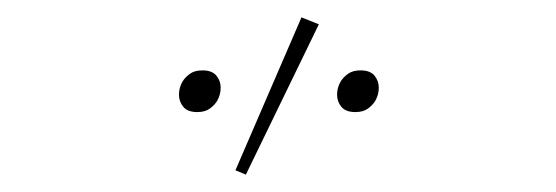

<svg xmlns="http://www.w3.org/2000/svg" viewBox="-20 -771 640 221"><path d="M207 -642Q196 -642 191 -648Q186 -654 186 -662Q186 -670 190 -677Q193 -682 198.5 -686Q204 -690 213 -690Q224 -690 229 -684Q234 -678 234 -670Q234 -662 230 -655Q227 -650 221.5 -646Q216 -642 207 -642ZM389 -642Q378 -642 373 -648Q368 -654 368 -662Q368 -670 372 -677Q375 -682 380.5 -686Q386 -690 395 -690Q406 -690 411 -684Q416 -678 416 -670Q416 -662 412 -655Q409 -650 403.5 -646Q398 -642 389 -642ZM327 -751 347 -743 263 -570 251 -575Z"/></svg>

Font: IBM Plex Serif Thin
Style: Italic
Weight: 100
Italic angle: -14°
Designer: Mike Abbink, Paul van der Laan, Pieter van Rosmalen
Foundry: Bold Monday
Version: Version 3.001